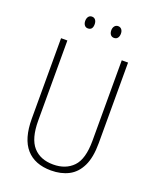

<svg xmlns="http://www.w3.org/2000/svg" viewBox="-162 -983 885 1088"><g transform="rotate(20 280.0 -439.5)"><path d="M482 -228Q482 -142 456.5 -89.5Q431 -37 385.5 -13.5Q340 10 280 10Q182 10 130 -49Q78 -108 78 -229V-714H116V-231Q116 -123 159 -74.5Q202 -26 280 -26Q355 -26 399.5 -72Q444 -118 444 -229V-714H482ZM173 -853Q173 -869 180.5 -879Q188 -889 201 -889Q215 -889 222.5 -879Q230 -869 230 -853Q230 -818 201 -818Q188 -818 180.5 -828Q173 -838 173 -853ZM330 -854Q330 -869 338 -879Q346 -889 359 -889Q372 -889 380 -879.5Q388 -870 388 -854Q388 -838 380.5 -828Q373 -818 359 -818Q345 -818 337.5 -828Q330 -838 330 -854Z"/></g></svg>

Font: Noto Sans Lao Looped Condensed ExtraLight
Style: Regular
Weight: 200
Width: 3
Designer: Mark Frömberg, Ben Mitchell
Foundry: The Fontpad Ltd
Version: Version 1.002; ttfautohint (v1.8.4.7-5d5b)